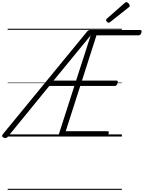

<svg xmlns="http://www.w3.org/2000/svg" viewBox="-72 -1279 1347 1799"><path d="M919 0H503Q488 0 481.5 -5.5Q475 -11 480 -23L625 -474H390L3 0Q-5 11 -15 13.5Q-25 16 -37 11Q-49 6 -51.5 -2Q-54 -10 -45 -22L742 -981Q749 -990 756.5 -994Q764 -998 776 -998H1240Q1251 -998 1253.5 -991.5Q1256 -985 1253 -973Q1249 -960 1242.5 -954Q1236 -948 1226 -948H832L696 -524H1021Q1028 -524 1030.5 -518Q1033 -512 1029 -499Q1025 -486 1019 -480Q1013 -474 1005 -474H680L544 -50H934Q945 -50 947 -44Q949 -38 945 -25Q942 -12 935.5 -6Q929 0 919 0ZM430 -524H641L778 -948ZM947 -1066Q939 -1066 930.5 -1074.5Q922 -1083 922 -1090Q922 -1093 923 -1096Q924 -1099 928 -1103L1095 -1250Q1100 -1253 1103 -1256Q1106 -1259 1111 -1259Q1118 -1259 1125.5 -1253.5Q1133 -1248 1138 -1240.5Q1143 -1233 1143 -1226Q1143 -1222 1142 -1218.5Q1141 -1215 1135 -1211L961 -1073Q956 -1070 953 -1068Q950 -1066 947 -1066ZM0 490H1070V500H0ZM0 -20H1070V0H0ZM0 -505H1070V-500H0ZM0 -1010H1070V-1000H0Z"/></svg>

Font: Playwrite RO Guides
Style: Regular
Weight: 400
Designer: Veronika Burian, José Scaglione
Foundry: TypeTogether
Version: Version 1.003